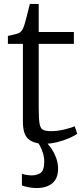

<svg xmlns="http://www.w3.org/2000/svg" viewBox="-20 -717 422 972"><path d="M203 11Q153.5 11 124.8 -12Q96 -35 96 -101V-495H20V-535Q29 -537 41 -539.8Q53 -542.5 63.5 -545.5Q74 -548.5 78 -551Q83.5 -554.5 87.2 -558.5Q91 -562.5 94.2 -568.2Q97.5 -574 100.5 -582.5Q105 -594.5 111.2 -618.5Q117.5 -642.5 123.2 -665.2Q129 -688 131 -697H176V-555H354V-495H176V-172Q176 -116.5 180.2 -91.5Q184.5 -66.5 198 -59.8Q211.5 -53 239 -53Q270 -53 305.8 -61.5Q341.5 -70 358 -78L371 -40Q356.5 -29 329.2 -17.2Q302 -5.5 268.8 2.8Q235.5 11 203 11ZM165.5 235Q145.5 235 125 231Q104.5 227 91 222V163Q101.5 166.5 116 168.8Q130.5 171 138 171Q167.5 171 185.8 158.2Q204 145.5 204 100Q204 79 197.5 58.5Q191 38 182.8 22.2Q174.5 6.5 170 0L193 -6L211 0Q221.5 9.5 236.5 30Q251.5 50.5 262.8 78.5Q274 106.5 274 138Q274 172 260 193.5Q246 215 221.5 225Q197 235 165.5 235Z"/></svg>

Font: Merriweather Light 18pt Light
Style: Regular
Weight: 300
Version: Version 2.100